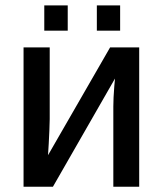

<svg xmlns="http://www.w3.org/2000/svg" viewBox="-20 -708 617 728"><path d="M416 -410.2 180.7 0H69.3V-528.3H168.5V-256.3Q168.5 -237.8 167.2 -213.1Q166 -188.5 164.8 -163.6Q163.6 -138.7 162.1 -119.6L397.5 -528.3H507.8V0H409.7V-304.2Q409.7 -317.9 410.6 -338.9Q411.6 -359.9 413.3 -380.1Q415 -400.4 416 -410.2ZM435.5 -687.5V-591.8H347.2V-687.5ZM236.8 -687.5V-591.8H147.9V-687.5Z"/></svg>

Font: Arimo Medium
Style: Regular
Weight: 500
Designer: Steve Matteson
Foundry: Monotype Imaging Inc.
Version: Version 1.33